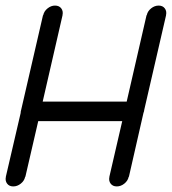

<svg xmlns="http://www.w3.org/2000/svg" viewBox="-28 -664 616 688"><path d="M169 -644Q184 -644 191.5 -634Q199 -624 196 -610Q196 -609 196 -609L125 -300H426L497 -609Q497 -609 498 -610Q501 -624 513.5 -634Q526 -644 540.5 -644Q555 -644 562.5 -634Q570 -624 567 -610Q567 -610 567 -609Q489 -271 489 -271Q489 -268 488 -265Q487 -262 486 -259L434 -31Q434 -31 433 -30Q430 -16 417.5 -6Q405 4 390.5 4Q376 4 368.5 -6Q361 -16 364 -30Q364 -31 364 -31L410 -230H109Q109 -230 63 -31Q63 -31 62 -30Q59 -16 46.5 -6Q34 4 19.5 4Q5 4 -2.5 -6Q-10 -16 -7 -30Q-7 -30 -7 -31Q46 -259 46 -259Q46 -262 46.5 -265Q47 -268 48 -271Q48 -271 126 -609Q126 -609 127 -610Q130 -624 142.5 -634Q155 -644 169 -644Z"/></svg>

Font: Brass Mono
Style: Italic
Weight: 400
Italic angle: -13°
Monospace: yes
Version: Version 1.100; ttfautohint (v1.8.3) -l 8 -r 50 -G 200 -x 14 